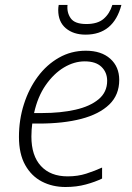

<svg xmlns="http://www.w3.org/2000/svg" viewBox="-20 -746 534 776"><path d="M244.6 9.8Q191.9 9.8 149.4 -12.2Q106.9 -34.2 81.8 -79.1Q56.6 -124 56.6 -192.9Q56.6 -262.2 76.7 -325Q96.7 -387.7 132.8 -436.3Q168.9 -484.9 218.3 -512.9Q267.6 -541 326.7 -541Q389.6 -541 425.8 -508.5Q461.9 -476.1 461.9 -422.9Q461.9 -362.3 421.6 -323.5Q381.3 -284.7 308.6 -265.6Q235.8 -246.6 137.7 -246.6H110.4Q108.9 -236.8 107.9 -222.4Q106.9 -208 106.9 -194.3Q106.9 -116.7 145.5 -75Q184.1 -33.2 253.4 -33.2Q294.4 -33.2 328.6 -44.2Q362.8 -55.2 392.6 -68.8V-24.4Q364.7 -10.7 327.1 -0.5Q289.6 9.8 244.6 9.8ZM117.7 -289.1H150.4Q225.1 -289.1 284.4 -302.5Q343.8 -315.9 378.4 -344.7Q413.1 -373.5 413.1 -419.4Q413.1 -453.6 390.1 -475.8Q367.2 -498 322.3 -498Q279.8 -498 238.5 -473.4Q197.3 -448.7 164.8 -402.1Q132.3 -355.5 117.7 -289.1ZM325.7 -606Q276.9 -606 246.1 -631.8Q215.3 -657.7 215.3 -705.6Q215.3 -715.8 217.3 -726.1H252.9Q249.5 -695.3 265.9 -672.1Q282.2 -648.9 329.1 -648.9Q374.5 -648.9 398.9 -669.9Q423.3 -690.9 434.1 -726.1H470.7Q439 -606 325.7 -606Z"/></svg>

Font: Open Sans Light
Style: Italic
Weight: 300
Italic angle: -12°
Designer: Monotype Design Team
Foundry: Monotype Imaging Inc.
Version: Version 3.003; ttfautohint (v1.8.4)